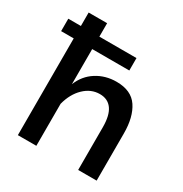

<svg xmlns="http://www.w3.org/2000/svg" viewBox="-176 -860 945 990"><g transform="rotate(30 296.5 -365.0)"><path d="M427 -254Q427 -325 402 -360Q377 -395 329 -395Q277 -395 236 -355.5Q195 -316 178 -250V0H68V-576H-7V-650H68V-730H178V-650H399V-576H178V-367Q202 -427 254 -460Q306 -493 372 -493Q460 -493 498.5 -435.5Q537 -378 537 -281V0H427Z"/></g></svg>

Font: Oxford Sans SemiBold
Style: Regular
Weight: 600
Designer: Matt McInerney, Pablo Impallari, Rodrigo Fuenzalida
Foundry: Matt McInerney, Pablo Impallari, Rodrigo Fuenzalida
Version: Version 3.000g; ttfautohint (v1.5) -l 8 -r 28 -G 28 -x 14 -D